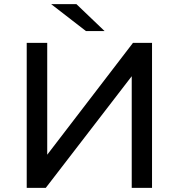

<svg xmlns="http://www.w3.org/2000/svg" viewBox="-20 -907 863 927"><path d="M395 -757H485L349 -887H227ZM109 0H201L616 -539V0H714V-700H622L208 -160V-700H109Z"/></svg>

Font: AWKNG-Font Medium
Style: Regular
Weight: 500
Designer: Awakening Church
Foundry: Awakening Church
Version: Version 1.700;PS 001.700;hotconv 1.0.88;makeotf.lib2.5.64775